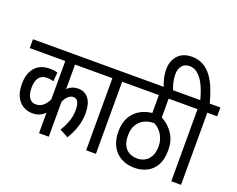

<svg xmlns="http://www.w3.org/2000/svg" viewBox="-135 -1141 1711 1386"><g transform="rotate(20 720.0 -448.0)"><path d="M583 -554H348V-333L330 -342Q344 -366 369 -382.5Q394 -399 430 -399Q482 -399 511 -360.5Q540 -322 540 -250Q540 -195 523 -143Q506 -91 476 -42L410 -77Q435 -117 450 -158.5Q465 -200 465 -246Q465 -290 453 -310Q441 -330 417 -330Q394 -330 374 -309Q354 -288 343 -255L348 -289V0H273V-210L293 -188Q282 -165 265 -149.5Q248 -134 226 -126Q204 -118 178 -118Q139 -118 106.5 -137Q74 -156 54.5 -194.5Q35 -233 35 -290Q35 -373 75 -418.5Q115 -464 188 -464Q206 -464 221 -462Q236 -460 248 -456L242 -387Q231 -391 218 -393Q205 -395 191 -395Q151 -395 130.5 -368.5Q110 -342 110 -289Q110 -237 129.5 -211.5Q149 -186 180 -187Q218 -188 243 -214.5Q268 -241 281 -280L273 -224V-554H0V-622H583Z M710 -554V0H635V-554H571V-622H786V-554Z M1238 -554H1067V-410Q1127 -377 1159.5 -325Q1192 -273 1192 -203Q1192 -132 1166.5 -87Q1141 -42 1098 -21Q1055 0 1004 0Q946 0 901.5 -24.5Q857 -49 832 -95.5Q807 -142 807 -208Q807 -277 835.5 -324Q864 -371 912.5 -394.5Q961 -418 1021 -418H1030L992 -413V-554H774V-622H1238ZM1000 -70Q1033 -70 1059.5 -85Q1086 -100 1101.5 -130Q1117 -160 1117 -206Q1117 -251 1094.5 -291Q1072 -331 1031 -352H1025Q986 -352 953.5 -335.5Q921 -319 901.5 -286.5Q882 -254 882 -205Q882 -156 898.5 -126Q915 -96 942 -83Q969 -70 1000 -70Z M1287 -615Q1271 -680 1248.5 -727.5Q1226 -775 1196 -801Q1166 -827 1130 -827Q1093 -827 1072.5 -802Q1052 -777 1052 -735Q1052 -705 1059.5 -674Q1067 -643 1079 -615H1007Q994 -646 986 -679.5Q978 -713 978 -746Q978 -813 1016 -854.5Q1054 -896 1123 -896Q1172 -896 1209.5 -875.5Q1247 -855 1275 -817.5Q1303 -780 1323.5 -728.5Q1344 -677 1360 -615ZM1364 -554V0H1289V-554H1225V-622H1440V-554Z"/></g></svg>

Font: Noto Sans Devanagari ExtraCondensed
Style: Regular
Weight: 400
Width: 2
Designer: Jelle Bosma - Monotype Design Team
Foundry: Monotype Imaging Inc.
Version: Version 2.006